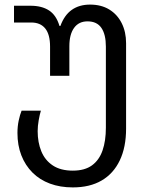

<svg xmlns="http://www.w3.org/2000/svg" viewBox="-20 -566 644 836"><path d="M297 250Q242 250 197.5 233.5Q153 217 121.5 185.5Q90 154 73 110.5Q56 67 56 13Q56 -16 61.5 -41.5Q67 -67 74 -84H158Q153 -68 148.5 -42.5Q144 -17 144 5Q144 54 160 93Q176 132 210 154.5Q244 177 297 177Q349 177 380.5 154Q412 131 426.5 89Q441 47 441 -10V-363Q441 -416 421.5 -444.5Q402 -473 361 -473Q323 -473 302.5 -444.5Q282 -416 282 -365V-236H198V-363Q198 -416 177 -442Q156 -468 116 -468H41V-541H113Q162 -541 193.5 -520.5Q225 -500 239 -453H243Q260 -500 292.5 -523Q325 -546 372 -546Q421 -546 456 -524.5Q491 -503 510 -465Q529 -427 529 -378V-6Q529 75 501.5 132.5Q474 190 422.5 220Q371 250 297 250Z"/></svg>

Font: Noto Sans Georgian
Style: Regular
Weight: 400
Designer: Monotype Design Team, Akaki Razmadze
Foundry: Google LLC
Version: Version 2.002